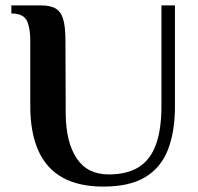

<svg xmlns="http://www.w3.org/2000/svg" viewBox="-20 -680 734 710"><path d="M362 10Q272 10 212 -23Q152 -56 122 -122.5Q92 -189 92 -288V-530Q92 -573 81 -600Q70 -627 31 -630H22V-660H132Q167 -660 186.5 -648Q206 -636 214 -608Q222 -580 222 -530L223 -258Q224 -154 263.5 -94.5Q303 -35 382 -35Q450 -35 493 -62Q536 -89 556.5 -145Q577 -201 577 -288V-660H627V-288Q627 -194 601.5 -127.5Q576 -61 518 -25.5Q460 10 362 10Z"/></svg>

Font: El Messiri
Style: Regular
Weight: 400
Designer: Mohamed Gaber
Foundry: Kief Type Foundry
Version: Version 2.020